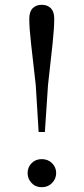

<svg xmlns="http://www.w3.org/2000/svg" viewBox="-20 -767 348 800"><path d="M154 13Q128 13 111.5 -4.5Q95 -22 95 -46Q95 -70 111.5 -87Q128 -104 154 -104Q180 -104 197 -87Q214 -70 214 -46Q214 -22 197 -4.5Q180 13 154 13ZM154 -747Q178 -747 192 -732.5Q206 -718 206 -689Q206 -650 199 -584.5Q192 -519 180 -412L167 -217H141L129 -412Q117 -519 109.5 -584.5Q102 -650 102 -689Q102 -718 116 -732.5Q130 -747 154 -747Z"/></svg>

Font: Early Summer Mincho
Style: Regular
Weight: 400
Designer: GuiWonder
Version: Version 1.002